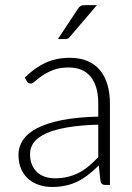

<svg xmlns="http://www.w3.org/2000/svg" viewBox="-20 -736 526 764"><path d="M398.5 0Q383.5 0 380 -14L373 -77.5Q352.5 -57.5 332.2 -41.5Q312 -25.5 290 -14.5Q268 -3.5 242.5 2.2Q217 8 186.5 8Q161 8 137 0.5Q113 -7 94.5 -22.5Q76 -38 64.8 -62.2Q53.5 -86.5 53.5 -120.5Q53.5 -152 71.5 -179Q89.5 -206 127.8 -226Q166 -246 226.2 -258Q286.5 -270 371 -272V-324Q371 -393 341.2 -430.2Q311.5 -467.5 253 -467.5Q217 -467.5 191.8 -457.5Q166.5 -447.5 149 -435.5Q131.5 -423.5 120.5 -413.5Q109.5 -403.5 102 -403.5Q92 -403.5 87 -412.5L78.5 -427Q117.5 -466 160.5 -486Q203.5 -506 258 -506Q298 -506 328 -493.2Q358 -480.5 377.8 -456.8Q397.5 -433 407.5 -399.2Q417.5 -365.5 417.5 -324V0ZM198.5 -26.5Q227.5 -26.5 251.8 -32.8Q276 -39 296.8 -50.2Q317.5 -61.5 335.5 -77Q353.5 -92.5 371 -110.5V-240Q300 -238 248.8 -229.2Q197.5 -220.5 164.2 -205.5Q131 -190.5 115.2 -169.8Q99.5 -149 99.5 -122.5Q99.5 -97.5 107.8 -79.2Q116 -61 129.5 -49.2Q143 -37.5 161 -32Q179 -26.5 198.5 -26.5ZM365.5 -715.5 257.5 -589Q253.5 -584 249.2 -582.2Q245 -580.5 239 -580.5H210.5L289 -699.5Q294.5 -708.5 300.5 -712Q306.5 -715.5 318.5 -715.5Z"/></svg>

Font: Lato Light
Style: Regular
Weight: 300
Designer: Lukasz Dziedzic
Foundry: Lukasz Dziedzic
Version: Version 1.104; Western+Polish opensource